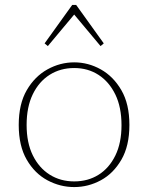

<svg xmlns="http://www.w3.org/2000/svg" viewBox="-20 -746 601 779"><path d="M281 13Q224 13 172.5 -14.5Q121 -42 88.5 -98Q56 -154 56 -239Q56 -324 88.5 -380Q121 -436 172.5 -464.5Q224 -493 281 -493Q338 -493 389 -464.5Q440 -436 472.5 -380Q505 -324 505 -239Q505 -154 472.5 -98Q440 -42 389 -14.5Q338 13 281 13ZM281 -10Q337 -10 380 -37Q423 -64 448 -115Q473 -166 473 -238Q473 -311 448 -362.5Q423 -414 380 -442Q337 -470 281 -470Q225 -470 181.5 -442.5Q138 -415 113 -363.5Q88 -312 88 -239Q88 -167 113 -116Q138 -65 181.5 -37.5Q225 -10 281 -10ZM388 -559 281 -687 174 -559 161 -570 273 -726H289L401 -570Z"/></svg>

Font: Source Serif 4 SmText ExtraLight
Style: Regular
Weight: 200
Designer: Frank Grießhammer
Foundry: Adobe
Version: Version 4.005;hotconv 1.1.0;makeotfexe 2.6.0